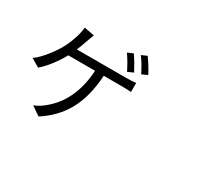

<svg xmlns="http://www.w3.org/2000/svg" viewBox="-144 -1155 1788 1556"><g transform="rotate(30 750.0 -377.0)"><path d="M329.1 57.6 246.1 1Q291 -16.6 325.2 -43.9Q523.4 -193.4 541 -492.2H290Q259.8 -435.5 215.8 -377.9Q168.9 -317.4 127.9 -283.2L50.8 -329.1Q98.6 -363.3 151.4 -430.7Q193.4 -483.4 224.6 -539.1Q256.8 -599.6 279.3 -675.8Q291 -717.8 293.9 -753.9L388.7 -735.4Q371.1 -690.4 363.3 -667Q362.3 -664.1 360.4 -659.2Q340.8 -600.6 326.2 -568.4H787.1Q843.8 -568.4 878.9 -573.2V-489.3Q834 -492.2 787.1 -492.2H622.1Q610.4 -291 533.2 -153.3Q461.9 -27.3 329.1 57.6ZM769.5 -614.3Q730.5 -693.4 690.4 -749L742.2 -771.5Q782.2 -713.9 822.3 -637.7ZM878.9 -654.3Q834 -742.2 797.9 -788.1L849.6 -810.5Q901.4 -737.3 931.6 -677.7Z"/></g></svg>

Font: Bpmf GenYo Gothic R
Style: R
Weight: 400
Foundry: But Ko
Version: Version 1.320